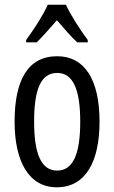

<svg xmlns="http://www.w3.org/2000/svg" viewBox="-20 -786 485 816"><path d="M260 -766H183C164 -723 127 -665 91 -616V-606H136C160 -629 191 -665 222 -700C252 -665 280 -632 308 -606H353V-616C320 -660 281 -721 260 -766ZM403 -269C403 -452 337 -547 223 -547C99 -547 42 -446 42 -269C42 -101 102 10 221 10C346 10 403 -102 403 -269ZM125 -269C125 -407 154 -476 223 -476C290 -476 321 -407 321 -269C321 -130 290 -61 223 -61C155 -61 125 -132 125 -269Z"/></svg>

Font: Noto Sans Arabic ExtCond
Style: Regular
Weight: 400
Width: 2
Designer: Monotype Design Team, Nadine Chahine, Nizar Qandah and Khaled Hosny
Foundry: Monotype Imaging Inc.
Version: Version 2.012